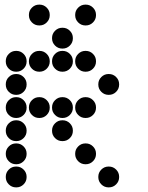

<svg xmlns="http://www.w3.org/2000/svg" viewBox="-20 -815 640 830"><path d="M149 -795Q131 -795 118 -782Q105 -769 105 -751V-749Q105 -731 118 -718Q131 -705 149 -705H151Q169 -705 182 -718Q195 -731 195 -749V-751Q195 -769 182 -782Q169 -795 151 -795ZM349 -795Q331 -795 318 -782Q305 -769 305 -751V-749Q305 -731 318 -718Q331 -705 349 -705H351Q369 -705 382 -718Q395 -731 395 -749V-751Q395 -769 382 -782Q369 -795 351 -795ZM249 -695Q231 -695 218 -682Q205 -669 205 -651V-649Q205 -631 218 -618Q231 -605 249 -605H251Q269 -605 282 -618Q295 -631 295 -649V-651Q295 -669 282 -682Q269 -695 251 -695ZM49 -595Q31 -595 18 -582Q5 -569 5 -551V-549Q5 -531 18 -518Q31 -505 49 -505H51Q69 -505 82 -518Q95 -531 95 -549V-551Q95 -569 82 -582Q69 -595 51 -595ZM149 -595Q131 -595 118 -582Q105 -569 105 -551V-549Q105 -531 118 -518Q131 -505 149 -505H151Q169 -505 182 -518Q195 -531 195 -549V-551Q195 -569 182 -582Q169 -595 151 -595ZM249 -595Q231 -595 218 -582Q205 -569 205 -551V-549Q205 -531 218 -518Q231 -505 249 -505H251Q269 -505 282 -518Q295 -531 295 -549V-551Q295 -569 282 -582Q269 -595 251 -595ZM349 -595Q331 -595 318 -582Q305 -569 305 -551V-549Q305 -531 318 -518Q331 -505 349 -505H351Q369 -505 382 -518Q395 -531 395 -549V-551Q395 -569 382 -582Q369 -595 351 -595ZM49 -495Q31 -495 18 -482Q5 -469 5 -451V-449Q5 -431 18 -418Q31 -405 49 -405H51Q69 -405 82 -418Q95 -431 95 -449V-451Q95 -469 82 -482Q69 -495 51 -495ZM449 -495Q431 -495 418 -482Q405 -469 405 -451V-449Q405 -431 418 -418Q431 -405 449 -405H451Q469 -405 482 -418Q495 -431 495 -449V-451Q495 -469 482 -482Q469 -495 451 -495ZM49 -395Q31 -395 18 -382Q5 -369 5 -351V-349Q5 -331 18 -318Q31 -305 49 -305H51Q69 -305 82 -318Q95 -331 95 -349V-351Q95 -369 82 -382Q69 -395 51 -395ZM149 -395Q131 -395 118 -382Q105 -369 105 -351V-349Q105 -331 118 -318Q131 -305 149 -305H151Q169 -305 182 -318Q195 -331 195 -349V-351Q195 -369 182 -382Q169 -395 151 -395ZM249 -395Q231 -395 218 -382Q205 -369 205 -351V-349Q205 -331 218 -318Q231 -305 249 -305H251Q269 -305 282 -318Q295 -331 295 -349V-351Q295 -369 282 -382Q269 -395 251 -395ZM349 -395Q331 -395 318 -382Q305 -369 305 -351V-349Q305 -331 318 -318Q331 -305 349 -305H351Q369 -305 382 -318Q395 -331 395 -349V-351Q395 -369 382 -382Q369 -395 351 -395ZM49 -295Q31 -295 18 -282Q5 -269 5 -251V-249Q5 -231 18 -218Q31 -205 49 -205H51Q69 -205 82 -218Q95 -231 95 -249V-251Q95 -269 82 -282Q69 -295 51 -295ZM249 -295Q231 -295 218 -282Q205 -269 205 -251V-249Q205 -231 218 -218Q231 -205 249 -205H251Q269 -205 282 -218Q295 -231 295 -249V-251Q295 -269 282 -282Q269 -295 251 -295ZM49 -195Q31 -195 18 -182Q5 -169 5 -151V-149Q5 -131 18 -118Q31 -105 49 -105H51Q69 -105 82 -118Q95 -131 95 -149V-151Q95 -169 82 -182Q69 -195 51 -195ZM349 -195Q331 -195 318 -182Q305 -169 305 -151V-149Q305 -131 318 -118Q331 -105 349 -105H351Q369 -105 382 -118Q395 -131 395 -149V-151Q395 -169 382 -182Q369 -195 351 -195ZM49 -95Q31 -95 18 -82Q5 -69 5 -51V-49Q5 -31 18 -18Q31 -5 49 -5H51Q69 -5 82 -18Q95 -31 95 -49V-51Q95 -69 82 -82Q69 -95 51 -95ZM449 -95Q431 -95 418 -82Q405 -69 405 -51V-49Q405 -31 418 -18Q431 -5 449 -5H451Q469 -5 482 -18Q495 -31 495 -49V-51Q495 -69 482 -82Q469 -95 451 -95Z"/></svg>

Font: Doto Rounded Black
Style: Regular
Weight: 900
Monospace: yes
Version: Version 1.000